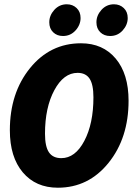

<svg xmlns="http://www.w3.org/2000/svg" viewBox="-20 -864 640 896"><path d="M250 12Q147 12 86.5 -59.5Q26 -131 26 -256Q26 -430 120 -546Q214 -662 358 -662Q460 -662 520 -590.5Q580 -519 580 -394Q580 -220 486.5 -104Q393 12 250 12ZM266 -126Q331 -126 373.5 -206.5Q416 -287 416 -410Q416 -470 398 -497Q380 -524 342 -524Q277 -524 233.5 -443Q190 -362 190 -240Q190 -180 208.5 -153Q227 -126 266 -126ZM274 -696Q246 -696 228 -713.5Q210 -731 210 -760Q210 -792 233.5 -818Q257 -844 292 -844Q319 -844 337.5 -826.5Q356 -809 356 -780Q356 -748 332.5 -722Q309 -696 274 -696ZM494 -696Q466 -696 448 -713.5Q430 -731 430 -760Q430 -792 453.5 -818Q477 -844 512 -844Q539 -844 557.5 -826.5Q576 -809 576 -780Q576 -748 552.5 -722Q529 -696 494 -696Z"/></svg>

Font: TypoPRO Source Code Pro
Style: Italic
Weight: 900
Italic angle: -11°
Monospace: yes
Designer: Paul D. Hunt, Teo Tuominen
Foundry: Adobe Systems Incorporated
Version: Version 1.030;PS 1.0;hotconv 1.0.84;makeotf.lib2.5.63406